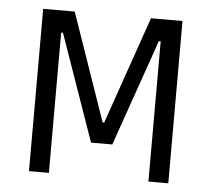

<svg xmlns="http://www.w3.org/2000/svg" viewBox="-43 -564 672 610"><g transform="rotate(5 293.0 -259.0)"><path d="M70.8 0V-517.6H171.4L290.5 -174.3H295.4L414.6 -517.6H515.1V0H451.7V-447.3H445.8L327.1 -107.4H259.3L140.1 -447.3H134.3V0Z"/></g></svg>

Font: CaskaydiaCove NFP Light
Style: Regular
Weight: 300
Designer: Aaron Bell
Foundry: Saja Typeworks
Version: Version 2111.001; VTT 6.35;Nerd Fonts 3.1.1